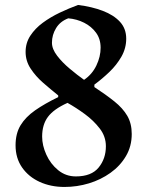

<svg xmlns="http://www.w3.org/2000/svg" viewBox="-20 -740 590 765"><path d="M356 -393.1Q402.8 -362.3 436 -335.7Q469.2 -309.1 487.1 -278.6Q504.9 -248 504.9 -206.1Q504.9 -157.2 481.9 -118.2Q459 -79.1 420.4 -51.5Q381.8 -23.9 334.5 -9.5Q287.1 4.9 236.8 4.9Q182.6 4.9 138.4 -15.1Q94.2 -35.2 68.1 -72.5Q42 -109.9 42 -161.1Q42 -208 62 -241Q82 -273.9 120.1 -300.5Q158.2 -327.1 211.9 -353V-359.9Q182.1 -383.8 152.1 -409.9Q122.1 -436 102.1 -466.6Q82 -497.1 82 -533.2Q82 -569.3 101.1 -598.1Q120.1 -627 150.6 -649.4Q181.2 -671.9 218 -689.5Q254.9 -707 291 -720.2Q346.2 -713.4 389.6 -696.8Q433.1 -680.2 458 -653.1Q482.9 -626 482.9 -585.9Q482.9 -547.9 463.9 -514.4Q444.8 -481 416 -453.4Q387.2 -425.8 356 -402.8ZM314.9 -421.9Q347.2 -443.8 364 -479Q380.9 -514.2 380.9 -549.8Q380.9 -585 362.5 -609.9Q344.2 -634.8 315.2 -649.4Q286.1 -664.1 252 -667Q219.7 -654.8 203.4 -627.9Q187 -601.1 187 -569.8Q187 -544.9 207.5 -518.1Q228 -491.2 258.1 -466.1Q288.1 -440.9 314.9 -421.9ZM249 -330.1Q193.8 -305.2 170.9 -274.2Q147.9 -243.2 147.9 -195.8Q147.9 -160.6 164.6 -123.8Q181.2 -86.9 211.7 -62Q242.2 -37.1 282.2 -37.1Q344.2 -37.1 373 -72.5Q401.9 -107.9 401.9 -157.2Q401.9 -196.3 377.4 -228Q353 -259.8 318.1 -285.4Q283.2 -311 249 -330.1Z"/></svg>

Font: Aref Ruqaa
Style: Bold
Weight: 700
Designer: Abdullah Aref
Version: Version 1.002